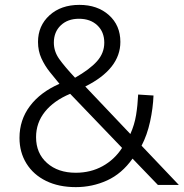

<svg xmlns="http://www.w3.org/2000/svg" viewBox="-20 -759 754 788"><path d="M291 9Q221 9 169 -16.5Q117 -42 88.5 -88Q60 -134 60 -193Q60 -267 103 -324Q146 -381 224 -415Q205 -438 184.5 -463.5Q164 -489 150 -519.5Q136 -550 136 -587Q136 -653 183 -696Q230 -739 306 -739Q380 -739 427 -697Q474 -655 474 -587Q474 -476 330 -404L515 -209Q532 -247 538.5 -287Q545 -327 547 -371L610 -367Q608 -315 596 -260Q584 -205 561 -161L714 0H628L524 -108Q480 -46 419.5 -18.5Q359 9 291 9ZM288 -440Q348 -474 378 -507.5Q408 -541 408 -584Q408 -628 379.5 -655Q351 -682 304 -682Q258 -682 229.5 -655Q201 -628 201 -584Q201 -548 223 -517Q245 -486 288 -440ZM291 -50Q352 -50 401 -77Q450 -104 481 -152L268 -374Q201 -346 164.5 -300.5Q128 -255 128 -196Q128 -130 173 -90Q218 -50 291 -50Z"/></svg>

Font: BDO Grotesk Light
Style: Regular
Weight: 300
Designer: Deni Anggara
Foundry: Lokal Container
Version: Version 2.000